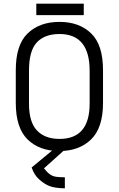

<svg xmlns="http://www.w3.org/2000/svg" viewBox="-20 -819 649 1051"><path d="M178.7 -798.8H438.5V-736.3H178.7ZM130.9 -55.7Q66.4 -119.1 66.4 -255.9V-434.6Q66.4 -573.2 130.9 -635.7Q196.3 -699.2 305.7 -699.2Q414.1 -699.2 479.5 -635.7Q543.9 -573.2 543.9 -434.6V-255.9Q543.9 -119.1 478.5 -55.7Q413.1 7.8 304.7 7.8Q196.3 7.8 130.9 -55.7ZM470.7 -252V-431.6Q470.7 -632.8 305.7 -632.8Q223.6 -632.8 180.7 -585.9Q138.7 -540 138.7 -431.6V-252Q138.7 -151.4 181.6 -105.5Q225.6 -58.6 305.7 -58.6Q470.7 -58.6 470.7 -252ZM271.5 0H335L220.7 102.5Q238.3 125 253.9 135.7Q269.5 146.5 288.6 148.9Q307.6 151.4 335 151.4V211.9Q278.3 210.9 249 198.7Q219.7 186.5 193.4 162.1Q167 138.7 153.3 97.7Z"/></svg>

Font: Dinish
Style: Regular
Weight: 400
Designer: Bert Driehuis
Foundry: Playbeing
Version: Version 3.006; git-39231f3c-release